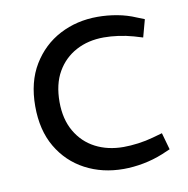

<svg xmlns="http://www.w3.org/2000/svg" viewBox="-64 -568 624 638"><g transform="rotate(-10 248.0 -249.5)"><path d="M304 7Q232 7 174.5 -23.5Q117 -54 83.5 -111Q50 -168 50 -249Q50 -331 85 -388.5Q120 -446 177.5 -476Q235 -506 305 -506Q338 -506 371 -500Q404 -494 434 -481L459 -471L443 -412L413 -421Q388 -428 362.5 -431.5Q337 -435 314 -435Q261 -435 220 -413Q179 -391 155.5 -350Q132 -309 132 -249Q132 -191 156 -149.5Q180 -108 221.5 -86.5Q263 -65 316 -65Q339 -65 365.5 -68.5Q392 -72 417 -79L449 -88L465 -31L437 -19Q405 -6 370.5 0.5Q336 7 304 7Z"/></g></svg>

Font: REM Light
Style: Regular
Weight: 300
Designer: Octavio Pardo
Foundry: Ashler Design
Version: Version 1.005;gftools[0.9.28]